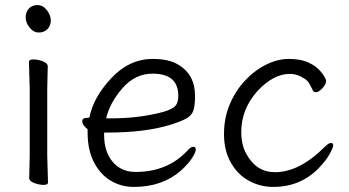

<svg xmlns="http://www.w3.org/2000/svg" viewBox="-20 -718 1376 756"><path d="M169 1Q169 10 151.5 10Q134 10 114.5 2.5Q95 -5 95 -17L97 -105V-368L94 -475Q94 -484 112 -484Q130 -484 149 -476.5Q168 -469 168 -457L166 -368V-105ZM164.5 -678Q180 -658 180 -637.5Q180 -617 167 -603.5Q154 -590 133 -590Q112 -590 96.5 -609.5Q81 -629 81 -649.5Q81 -670 93.5 -684Q106 -698 127.5 -698Q149 -698 164.5 -678Z M507 18Q456 18 414.5 -7.5Q373 -33 349 -81Q325 -129 325 -195V-209Q304 -225 304 -241Q304 -254 323 -254L332 -255Q347 -334 418 -410Q489 -486 582 -486Q644 -486 681 -464Q748 -425 748 -340Q748 -306 742.5 -286Q737 -266 717 -253.5Q697 -241 652 -227Q552 -196 403 -196H390V-186Q390 -121 423.5 -81Q457 -41 514 -41Q640 -41 718 -125Q731 -140 741 -140Q751 -140 751 -129.5Q751 -119 736.5 -96Q722 -73 692 -46Q619 18 507 18ZM398 -252H418Q530 -252 625 -278Q661 -289 671.5 -302Q682 -315 682 -341Q682 -428 581 -428Q512 -428 462 -370.5Q412 -313 398 -252Z M1056 18Q1004 18 959.5 -6.5Q915 -31 888.5 -78.5Q862 -126 862 -190Q862 -254 884.5 -307Q907 -360 944 -400Q981 -440 1027 -463Q1073 -486 1116.5 -486Q1160 -486 1188 -474.5Q1216 -463 1232.5 -447Q1249 -431 1256.5 -417.5Q1264 -404 1264 -401Q1264 -385 1249 -370Q1234 -355 1225 -355Q1216 -355 1213 -360Q1206 -374 1199 -387Q1192 -400 1181 -407Q1152 -427 1121 -427Q1057 -427 994 -360Q930 -288 930 -199Q930 -147 950 -112Q989 -40 1063 -40Q1159 -40 1259 -140Q1274 -155 1283 -155Q1292 -155 1292 -146Q1292 -137 1278 -111.5Q1264 -86 1235 -56Q1163 18 1056 18Z"/></svg>

Font: LXGW WenKai TC
Style: Regular
Weight: 400
Designer: LXGW / Fontworks Inc.
Foundry: LXGW / Fontworks Inc.
Version: Version 1.330